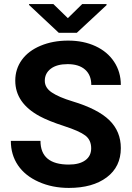

<svg xmlns="http://www.w3.org/2000/svg" viewBox="-20 -922 655 952"><path d="M432.1 -186.5Q432.1 -228 402.8 -250.2Q373.5 -272.5 297.4 -297.1Q221.2 -321.8 176.8 -345.7Q55.7 -411.1 55.7 -522Q55.7 -579.6 88.1 -624.8Q120.6 -669.9 181.4 -695.3Q242.2 -720.7 317.9 -720.7Q394 -720.7 453.6 -693.1Q513.2 -665.5 546.1 -615.2Q579.1 -564.9 579.1 -501H432.6Q432.6 -549.8 401.9 -576.9Q371.1 -604 315.4 -604Q261.7 -604 231.9 -581.3Q202.1 -558.6 202.1 -521.5Q202.1 -486.8 237.1 -463.4Q272 -439.9 339.8 -419.4Q464.8 -381.8 522 -326.2Q579.1 -270.5 579.1 -187.5Q579.1 -95.2 509.3 -42.7Q439.5 9.8 321.3 9.8Q239.3 9.8 171.9 -20.3Q104.5 -50.3 69.1 -102.5Q33.7 -154.8 33.7 -223.6H180.7Q180.7 -106 321.3 -106Q373.5 -106 402.8 -127.2Q432.1 -148.4 432.1 -186.5ZM316.4 -832 387.7 -901.9H508.3V-896.5L360.8 -759.3H271.5L124 -897.5V-901.9H244.6Z"/></svg>

Font: Robotiche
Style: Bold
Weight: 700
Designer: Google
Version: Version 2.001150; 2014